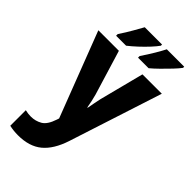

<svg xmlns="http://www.w3.org/2000/svg" viewBox="-304 -845 1170 1170"><g transform="rotate(45 281.5 -260.0)"><path d="M114 246Q76 246 40 238V104Q65 110 89 110Q128 110 161 91Q194 72 214 11L219 -4L8 -553H185L273 -264Q279 -241 284 -219.5Q289 -198 293 -173H296Q300 -196 305 -221Q310 -246 314 -265L388 -553H555L360 49Q327 150 269 198Q211 246 114 246ZM297 -620Q327 -664 350 -703Q373 -742 385 -766H535V-756Q522 -738 495.5 -710Q469 -682 440 -653.5Q411 -625 388 -606H297ZM108 -620Q138 -665 160 -704Q182 -743 195 -766H344V-756Q331 -737 305.5 -709.5Q280 -682 250.5 -654.5Q221 -627 194 -606H108Z"/></g></svg>

Font: Noto Sans Mono SemiCondensed Black
Style: Regular
Weight: 900
Width: 4
Designer: Monotype Design Team
Foundry: Monotype Imaging Inc.
Version: Version 2.014; ttfautohint (v1.8.4.7-5d5b)